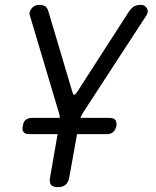

<svg xmlns="http://www.w3.org/2000/svg" viewBox="-20 -760 640 790"><path d="M218 10Q198 10 190 0.5Q182 -9 186 -30L217 -208H101Q84 -208 77 -216.5Q70 -225 74 -242Q76 -259 86 -267Q96 -275 113 -275H226Q226 -286 222 -297L103 -696Q100 -705 103 -713Q106 -721 111.5 -727Q117 -733 124.5 -736.5Q132 -740 140 -740Q156 -740 165.5 -734.5Q175 -729 180 -710L278 -381Q281 -370 285.5 -370Q290 -370 297 -381L509 -710Q522 -729 533 -734.5Q544 -740 560 -740Q568 -740 574 -736.5Q580 -733 584 -727Q588 -721 588 -713Q588 -705 582 -696L322 -297Q315 -286 311 -275H430Q447 -275 454 -267Q461 -259 459 -242Q455 -225 445.5 -216.5Q436 -208 419 -208H297L265 -30Q261 -9 249.5 0.5Q238 10 218 10Z"/></svg>

Font: Maple Mono NL Light
Style: Italic
Weight: 300
Italic angle: -10°
Monospace: yes
Designer: subframe7536
Version: Version 7.000